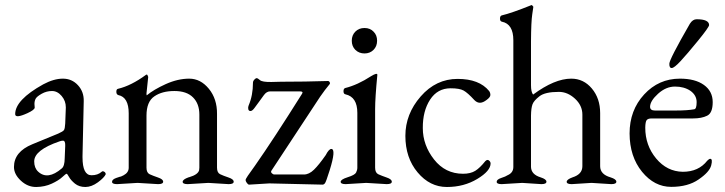

<svg xmlns="http://www.w3.org/2000/svg" viewBox="-20 -725 2867 759"><path d="M40 -273.9Q40 -330.1 150.9 -391.6Q192.9 -414.1 228.5 -414.1Q264.2 -414.1 288.1 -388.2Q312 -362.3 311 -325.2L306.2 -108.9V-103Q306.2 -32.2 341.8 -32.2Q366.7 -32.2 381.8 -45.9Q385.7 -49.8 391.6 -46.4Q397.5 -43 397.9 -37.1V-36.1Q392.1 -22.9 367.2 -4.4Q341.8 14.2 317.4 14.2Q293 14.2 276.4 1Q259.8 -12.7 252.9 -25.4Q246.1 -38.1 243.2 -38.1Q240.2 -38.1 226.1 -24.9Q211.9 -11.7 184.6 1Q157.2 13.7 123.5 14.2Q89.8 14.6 62.5 -10.7Q35.2 -36.1 35.2 -64.9Q35.2 -125 107.9 -154.8L210 -196.8Q229 -205.1 232.9 -210.9Q236.8 -216.8 237.8 -236.8L240.2 -298.8V-300.8Q240.2 -326.2 223.6 -345.7Q207 -365.2 185.5 -365.2Q164.1 -365.2 145 -354.5Q126 -343.8 121.1 -335Q116.2 -326.2 116.2 -314L117.2 -299.8Q117.2 -291 88.9 -277.8Q40 -255.4 40 -273.9ZM115.2 -86.9Q115.2 -61 130.9 -46.4Q168.5 -11.7 224.1 -59.1Q235.4 -67.9 235.8 -99.1L237.8 -147.9Q238.8 -168.9 229 -168.9Q222.2 -168.9 214.8 -166Q115.2 -131.8 115.2 -86.9Z M725.1 -23.9Q726.1 -23.9 729 -24.9Q762.2 -34.7 767.1 -51.8Q768.1 -56.6 768.1 -62V-272Q768.1 -314.9 743.2 -339.8Q718.3 -365.2 669.4 -365.2Q620.6 -365.2 590.3 -344.2Q559.1 -323.2 559.1 -268.1V-62Q559.1 -42 571.8 -36.1Q584.5 -30.3 604.5 -23.4Q625 -16.6 625 -6.8Q625 2.9 605 2.9L523.9 -2L442.9 2.9Q422.9 2.9 422.9 -6.3Q422.9 -15.6 439.5 -21.5Q456.1 -27.3 458.5 -27.3Q460.9 -28.3 468.8 -32.2Q488.8 -43 488.8 -62V-276.9Q488.8 -340.8 447.8 -349.1Q439.9 -351.6 439.9 -362.3Q439.9 -373 446.8 -374Q498.5 -386.2 557.1 -429.2Q558.1 -430.2 560.5 -430.2Q563 -430.2 565.9 -420.9L559.1 -356Q559.1 -349.1 560.1 -348.1Q587.9 -371.1 635.3 -392.6Q683.1 -414.1 728 -414.1Q772.9 -414.1 805.7 -374Q838.4 -334 837.9 -274.9V-62Q837.9 -42 850.6 -36.1Q862.8 -30.3 883.3 -23.4Q903.8 -16.6 903.8 -6.8Q903.8 2.9 883.8 2.9L803.7 -2L722.2 2.9Q702.1 2.9 702.1 -6.3Q702.1 -15.6 725.1 -23.9Z M950.7 -13.7Q950.7 -19.5 987.8 -69.8Q1062 -175.8 1173.8 -354Q1180.7 -363.8 1164.6 -363.8H1047.9Q1033.7 -363.8 1022.9 -348.6Q1012.2 -333.5 1003.4 -321.8Q994.6 -309.6 985.8 -297.9Q977.1 -286.1 970.2 -286.1Q962.9 -286.1 961.4 -293.9Q960 -301.8 962.9 -308.1Q980 -348.1 980 -397.9Q980 -404.3 985.4 -410.2Q990.7 -416 994.6 -416Q999 -416 1007.8 -408.2Q1016.6 -400.4 1052.7 -400.9L1090.8 -401.9Q1186 -401.9 1276.9 -404.8Q1280.8 -404.8 1283.2 -400.4Q1285.6 -396 1283.7 -393.1Q1263.7 -369.1 1245.6 -342.8L1052.7 -49.8Q1049.8 -44.9 1054.7 -40Q1059.6 -35.2 1064.9 -35.2H1181.6Q1201.7 -35.2 1221.2 -54.2Q1240.7 -73.2 1267.6 -111.8Q1279.8 -135.7 1289.6 -136.2Q1309.6 -136.2 1283.2 -51.8Q1268.6 -4.9 1264.2 0Q1259.8 4.9 1255.9 4.9L1044.9 0L964.8 4.9Q960.9 4.9 956.1 -1.5Q951.2 -7.8 950.7 -13.7Z M1354.5 -24.4Q1382.8 -33.2 1387.7 -43Q1392.6 -52.7 1392.6 -62V-278.8Q1392.6 -341.8 1345.7 -352.1Q1337.9 -353.5 1337.9 -364.3Q1337.9 -375 1344.7 -377Q1393.6 -389.2 1446.8 -423.8Q1471.7 -439 1471.7 -429.2Q1462.9 -337.4 1462.9 -293.9V-62Q1462.9 -42 1475.6 -36.1Q1488.3 -30.3 1508.3 -23.4Q1528.8 -16.6 1528.8 -6.8Q1528.8 2.9 1508.8 2.9L1427.7 -2L1346.7 2.9Q1326.7 2.9 1326.7 -6.3Q1326.7 -15.6 1354.5 -24.4ZM1420.9 -614.3Q1443.4 -614.3 1457 -599.6Q1470.7 -585.9 1470.7 -564Q1470.7 -542 1456.5 -527.8Q1442.4 -513.7 1420.9 -513.7Q1399.4 -513.7 1384.8 -527.8Q1370.6 -542 1370.6 -564Q1370.6 -585.9 1384.8 -600.1Q1398.9 -614.3 1420.9 -614.3Z M1855.5 -329.1Q1828.6 -358.4 1812.5 -367.2Q1796.4 -376 1761.2 -376Q1709.5 -376 1680.2 -331.1Q1650.9 -286.1 1651.4 -218.8Q1651.4 -151.4 1695.8 -94.7Q1740.2 -38.1 1810.5 -38.1Q1840.3 -38.1 1858.9 -49.8Q1877.4 -61.5 1898.4 -87.9Q1903.3 -92.8 1907.2 -92.8Q1911.6 -92.8 1915.5 -88.4Q1919.4 -84 1919.4 -79.1Q1919.4 -49.3 1866.7 -17.6Q1814 14.2 1746.6 14.2Q1679.2 14.2 1630.9 -43.5Q1582.5 -101.1 1582.5 -188Q1582.5 -274.4 1643.1 -343.8Q1703.6 -413.1 1789.1 -413.1Q1874.5 -413.1 1913.6 -365.2Q1918.5 -358.4 1918.5 -349.6Q1918.5 -340.8 1903.8 -330.1Q1889.2 -318.8 1877.4 -318.8Q1865.7 -318.8 1855.5 -329.1Z M1986.3 -32.2Q2009.3 -42 2009.3 -64.9V-565.9Q2009.3 -629.9 1964.4 -639.2Q1956.5 -640.6 1956.5 -651.4Q1956.5 -662.1 1963.4 -664.1Q2001.5 -672.9 2081.5 -705.1Q2083.5 -705.1 2088.4 -698.2Q2088.4 -696.3 2084 -668Q2079.6 -639.6 2079.1 -562V-388.2Q2079.1 -361.3 2087.4 -351.1Q2172.4 -414.1 2238.3 -414.1Q2287.1 -414.1 2319.8 -375Q2352.5 -335.9 2352.5 -277.8V-67.9Q2352.5 -35.6 2393.6 -23.9Q2416.5 -16.6 2416.5 -6.8Q2416.5 2.9 2396.5 2.9L2318.4 -2L2240.2 2.9Q2220.2 2.9 2220.2 -6.3Q2220.2 -15.6 2243.2 -23.9Q2282.2 -36.1 2282.2 -67.9V-272Q2282.2 -308.1 2252.9 -335Q2223.6 -361.8 2189.5 -361.8Q2134.3 -361.8 2112.3 -344.2Q2090.3 -327.1 2085 -312.5Q2079.6 -297.9 2079.1 -268.1V-64.9Q2080.1 -35.2 2117.2 -23.9Q2140.1 -16.6 2140.1 -6.8Q2140.1 2.9 2120.1 2.9L2044.4 -2L1963.4 2.9Q1943.4 2.9 1943.4 -6.3Q1943.4 -15.6 1961.4 -21.5Q1979.5 -27.3 1986.3 -32.2Z M2626 -473.1Q2626 -490.2 2707 -630.9Q2718.3 -648.9 2733.9 -648.9Q2782.7 -648.9 2783.2 -626Q2782.7 -617.2 2739.3 -564Q2695.8 -510.7 2670.4 -483.4Q2645 -456.1 2635.3 -456.1Q2625.5 -456.1 2626 -473.1ZM2549.8 -303.2Q2549.8 -288.1 2568.8 -288.1H2650.9Q2697.8 -288.1 2724.1 -293Q2733.9 -293.9 2733.9 -321.3Q2733.9 -348.6 2709 -366.2Q2684.1 -382.8 2648.4 -382.8Q2612.8 -382.8 2581.5 -354.5Q2550.3 -326.2 2549.8 -303.2ZM2668 -414.1Q2728 -414.1 2762.7 -389.2Q2797.4 -364.3 2797.4 -321.3Q2797.4 -278.3 2775.4 -267.6Q2753.9 -256.8 2719.7 -256.8H2556.2Q2542 -256.8 2536.6 -250.5Q2531.2 -244.1 2530.8 -220.2Q2530.8 -150.4 2573.7 -98.6Q2616.7 -46.9 2679.2 -45.9Q2741.7 -45.9 2775.9 -89.8Q2782.7 -96.7 2787.1 -97.2Q2798.3 -97.7 2791.5 -71.3Q2784.7 -44.9 2741.7 -15.6Q2699.7 13.7 2633.3 13.7Q2566.9 13.7 2518.1 -45.9Q2469.2 -106 2468.8 -197.3Q2468.8 -289.1 2526.4 -351.6Q2584 -414.1 2668 -414.1Z"/></svg>

Font: EBGaramond
Style: Regular
Weight: 400
Version: Version 000.012g